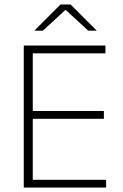

<svg xmlns="http://www.w3.org/2000/svg" viewBox="-20 -844 552 864"><path d="M127.5 0H87V-639H127.5ZM457.5 0H99.5V-35H457.5ZM447.5 -309.5H109.5V-344.5H447.5ZM454.5 -604H98.5V-639H454.5ZM135.5 -707 252.5 -824H297.5L414.5 -707V-706H377L276.5 -798.5H273.5L173 -706H135.5Z"/></svg>

Font: Anek Malayalam ExtraLight
Style: Regular
Weight: 250
Version: Version 1.003